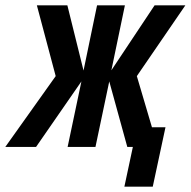

<svg xmlns="http://www.w3.org/2000/svg" viewBox="-71 -554 719 724"><path d="M-51 0 139 -267 68 -534H183L244 -288L295 -534H400L349 -289L512 -534H628L445 -267L502 -74H553L505 150H398L430 0H409L341 -247L289 0H184L236 -247L65 0Z"/></svg>

Font: Geist Mono SemiBold
Style: Italic
Weight: 600
Italic angle: -12°
Monospace: yes
Designer: Basement.studio, Andrés Briganti, Mateo Zaragoza
Foundry: Basement.studio, Vercel, Andrés Briganti, Guido Ferreyra, Mateo Zaragoza
Version: Version 1.500; ttfautohint (v1.8.4.7-5d5b)